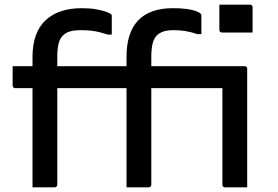

<svg xmlns="http://www.w3.org/2000/svg" viewBox="-20 -801 1190 821"><path d="M225 -11Q225 -7 222 -3.5Q219 0 214 0Q190 0 167 0Q144 0 119 0Q119 -25 119 -50Q119 -75 119 -100Q119 -165 119 -220.5Q119 -276 119 -328.5Q119 -381 119 -436.5Q119 -492 119 -557Q119 -610 133 -649Q147 -688 174.5 -714Q202 -740 241 -753Q280 -766 329 -766Q364 -766 390 -761.5Q416 -757 433 -751Q450 -745 455 -740Q457 -739 457.5 -736.5Q458 -734 458 -732Q458 -713 458 -692.5Q458 -672 458 -653H442Q423 -659 405 -663.5Q387 -668 368 -670Q349 -672 328 -672Q299 -672 280.5 -667Q262 -662 250 -650Q236 -637 230.5 -614.5Q225 -592 225 -559Q225 -514 225 -459Q225 -404 225 -344.5Q225 -285 225 -225.5Q225 -166 225 -111Q225 -56 225 -11ZM34 -518H945Q949 -518 951 -516.5Q953 -515 954.5 -513Q956 -511 956 -507Q956 -485 956 -465.5Q956 -446 956 -424H45Q42 -424 39.5 -425.5Q37 -427 35.5 -429.5Q34 -432 34 -435Q34 -457 34 -476.5Q34 -496 34 -518ZM627 -11Q627 -7 624 -3.5Q621 0 616 0Q591 0 568 0Q545 0 521 0Q521 -25 521 -50Q521 -75 521 -100Q521 -165 521 -220.5Q521 -276 521 -328.5Q521 -381 521 -436.5Q521 -492 521 -557Q521 -610 533.5 -649Q546 -688 571 -714Q596 -740 633 -753Q670 -766 719 -766Q755 -766 779.5 -762.5Q804 -759 818.5 -753.5Q833 -748 838 -742Q840 -741 840.5 -739Q841 -737 841 -734Q841 -715 841 -695Q841 -675 841 -655H824Q798 -664 774 -668Q750 -672 723 -672Q696 -672 679.5 -666.5Q663 -661 651 -650Q638 -637 632.5 -614.5Q627 -592 627 -559Q627 -514 627 -459Q627 -404 627 -344.5Q627 -285 627 -225.5Q627 -166 627 -111Q627 -56 627 -11ZM918 -781Q934 -781 950.5 -781Q967 -781 984 -781Q1001 -781 1017 -781Q1033 -781 1049 -781Q1053 -781 1055 -779.5Q1057 -778 1058.5 -776Q1060 -774 1060 -770V-662Q1044 -662 1028 -662Q1012 -662 995 -662Q978 -662 961.5 -662Q945 -662 929 -662Q924 -662 921 -665Q918 -668 918 -673ZM931 -518Q936 -518 948 -518Q960 -518 975.5 -518Q991 -518 1005 -518Q1019 -518 1026 -518Q1030 -518 1032 -516.5Q1034 -515 1035.5 -513Q1037 -511 1037 -507Q1037 -471 1037 -421Q1037 -371 1037 -315.5Q1037 -260 1037 -205Q1037 -150 1037 -102Q1037 -85 1037 -68Q1037 -51 1037 -34Q1037 -17 1037 0Q1012 0 990 0Q968 0 942 0Q937 0 934 -3Q931 -6 931 -11Q931 -40 931 -81.5Q931 -123 931 -170Q931 -217 931 -264.5Q931 -312 931 -353.5Q931 -395 931 -424Q931 -440 931 -455.5Q931 -471 931 -486.5Q931 -502 931 -518Z"/></svg>

Font: Recursive Medium
Style: Regular
Weight: 500
Version: Version 1.085